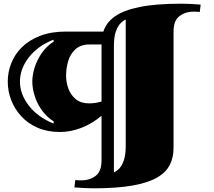

<svg xmlns="http://www.w3.org/2000/svg" viewBox="-20 -821 1157 1040"><path d="M305 -106Q237 -106 184 -129Q131 -152 95 -191.5Q59 -231 40.5 -279.5Q22 -328 22 -379Q22 -430 41 -478.5Q60 -527 99 -565.5Q138 -604 197.5 -627Q257 -650 338 -650H540Q555 -698 601.5 -731.5Q648 -765 736 -783Q824 -801 963 -801Q990 -801 1016 -799.5Q1042 -798 1067 -796L1062 -756Q1056 -757 1047 -757.5Q1038 -758 1029 -758Q985 -758 952.5 -734Q920 -710 920 -650V-19Q920 32 899.5 72.5Q879 113 830.5 141Q782 169 698 184Q614 199 487 199Q460 199 434 197.5Q408 196 383 194L388 154Q394 155 403 155.5Q412 156 421 156Q465 156 497.5 132Q530 108 530 48V-194Q479 -151 420.5 -128.5Q362 -106 305 -106ZM597 113Q611 107 625.5 92.5Q640 78 650.5 48Q661 18 661 -31V-715Q648 -710 633 -695Q618 -680 607.5 -650.5Q597 -621 597 -571ZM269 -152 272 -162Q230 -190 204.5 -227Q179 -264 167 -304Q155 -344 155 -379Q155 -414 167 -453.5Q179 -493 204.5 -531Q230 -569 272 -597L269 -606Q184 -572 136 -510Q88 -448 88 -379Q88 -311 136 -249Q184 -187 269 -152ZM463 -261Q494 -261 530 -271V-580H464Q417 -580 389 -554.5Q361 -529 349.5 -490.5Q338 -452 338 -411Q338 -374 351 -339.5Q364 -305 391.5 -283Q419 -261 463 -261Z"/></svg>

Font: Diplomata SC
Style: Regular
Weight: 400
Designer: Eduardo Rodriguez Tunni
Foundry: Eduardo Rodriguez Tunni
Version: Version 1.002; ttfautohint (v1.8.4.7-5d5b);gftools[0.9.23]